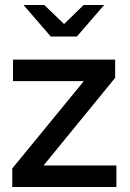

<svg xmlns="http://www.w3.org/2000/svg" viewBox="-20 -747 518 767"><path d="M29 0V-74L315 -423H32V-509H440V-436L154 -86H445V0ZM157 -727 236 -651 314 -727H396L287 -601H183L74 -727Z"/></svg>

Font: Red Hat Display Medium
Style: Regular
Weight: 500
Designer: Pentagram, MCKL
Foundry: Pentagram, MCKL
Version: Version 1.023